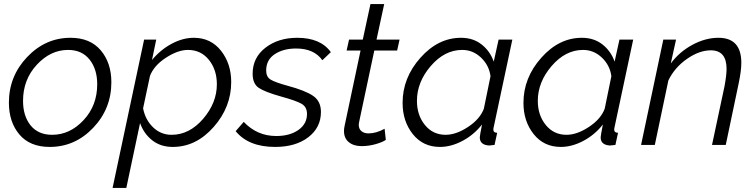

<svg xmlns="http://www.w3.org/2000/svg" viewBox="-20 -717 3742 950"><path d="M24 -209Q24 -340 114.5 -435Q205 -530 329 -530Q426 -530 478.5 -468Q531 -406 531 -310Q531 -179 441 -84.5Q351 10 226 10Q128 10 76 -51.5Q24 -113 24 -209ZM461 -300Q461 -375 423 -422.5Q385 -470 317 -470Q230 -470 162 -396.5Q94 -323 94 -218Q94 -143 131.5 -96.5Q169 -50 238 -50Q326 -50 393.5 -122.5Q461 -195 461 -300Z M693 -521H753L732 -420Q773 -470 828.5 -500Q884 -530 939 -530Q1023 -530 1073.5 -466Q1124 -402 1124 -311Q1124 -187 1037 -88.5Q950 10 835 10Q775 10 733.5 -22.5Q692 -55 673 -108L605 213H537ZM1053 -300Q1053 -372 1013.5 -421Q974 -470 910 -470Q860 -470 800.5 -431Q741 -392 722 -341L688 -181Q699 -124 737.5 -87Q776 -50 829 -50Q917 -50 985 -129Q1053 -208 1053 -300Z M1146 -68 1186 -114Q1252 -44 1347 -44Q1414 -44 1456.5 -74Q1499 -104 1499 -153Q1499 -188 1472 -203.5Q1445 -219 1372 -239Q1290 -262 1260 -282.5Q1230 -303 1230 -352Q1230 -432 1293.5 -481Q1357 -530 1451 -530Q1566 -530 1617 -459L1575 -419Q1534 -477 1445 -477Q1382 -477 1339.5 -449Q1297 -421 1297 -368Q1297 -337 1318.5 -323.5Q1340 -310 1402 -293Q1491 -269 1529.5 -242.5Q1568 -216 1568 -163Q1568 -86 1505.5 -38Q1443 10 1341 10Q1210 10 1146 -68Z M1682 -69Q1682 -80 1685 -94L1764 -467H1695L1707 -521H1775L1813 -697H1881L1843 -521H1957L1945 -467H1832L1760 -128Q1755 -105 1755 -100Q1755 -79 1768.5 -68Q1782 -57 1803 -57Q1842 -57 1883 -80L1889 -25Q1874 -14 1839.5 -4Q1805 6 1769 6Q1730 6 1706 -13.5Q1682 -33 1682 -69Z M1972 -208Q1972 -332 2060 -431Q2148 -530 2261 -530Q2321 -530 2363 -497Q2405 -464 2423 -412L2447 -521H2515L2423 -89Q2421 -81 2421 -76Q2421 -60 2440 -60L2427 0Q2423 0 2413.5 1.5Q2404 3 2400 3Q2354 0 2354 -37Q2354 -46 2365 -101Q2325 -50 2268.5 -20Q2212 10 2157 10Q2073 10 2022.5 -53.5Q1972 -117 1972 -208ZM2374 -179 2407 -340Q2400 -394 2360 -432Q2320 -470 2267 -470Q2180 -470 2111.5 -390.5Q2043 -311 2043 -218Q2043 -147 2082.5 -98.5Q2122 -50 2185 -50Q2237 -50 2296 -89Q2355 -128 2374 -179Z M2570 -208Q2570 -332 2658 -431Q2746 -530 2859 -530Q2919 -530 2961 -497Q3003 -464 3021 -412L3045 -521H3113L3021 -89Q3019 -81 3019 -76Q3019 -60 3038 -60L3025 0Q3021 0 3011.5 1.5Q3002 3 2998 3Q2952 0 2952 -37Q2952 -46 2963 -101Q2923 -50 2866.5 -20Q2810 10 2755 10Q2671 10 2620.5 -53.5Q2570 -117 2570 -208ZM2972 -179 3005 -340Q2998 -394 2958 -432Q2918 -470 2865 -470Q2778 -470 2709.5 -390.5Q2641 -311 2641 -218Q2641 -147 2680.5 -98.5Q2720 -50 2783 -50Q2835 -50 2894 -89Q2953 -128 2972 -179Z M3262 -521H3325L3299 -403Q3341 -460 3405.5 -495Q3470 -530 3535 -530Q3648 -530 3648 -406Q3648 -367 3635 -305L3571 0H3503L3565 -291Q3575 -346 3575 -376Q3575 -468 3497 -468Q3440 -468 3379 -425.5Q3318 -383 3287 -319L3220 0H3152Z"/></svg>

Font: Raleway-v4020
Style: Italic
Weight: 400
Italic angle: -12°
Designer: Matt McInerney, Pablo Impallari, Rodrigo Fuenzalida
Foundry: Matt McInerney, Pablo Impallari, Rodrigo Fuenzalida
Version: Version 4.020;PS 004.020;hotconv 1.0.88;makeotf.lib2.5.64775